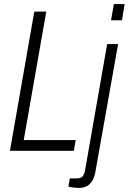

<svg xmlns="http://www.w3.org/2000/svg" viewBox="-20 -743 634 946"><path d="M29 0 149 -686H208L97 -53H353L344 0ZM527 -643 541 -723H594L581 -643ZM367 183Q359 183 349.5 182Q340 181 331 179.5Q322 178 317 175L324 136H356Q378 136 387 126Q396 116 400 91L508 -526H562L451 98Q447 126 436 145.5Q425 165 408 174Q391 183 367 183Z"/></svg>

Font: Archivo Condensed ExtraLight
Style: Italic
Weight: 250
Width: 3
Italic angle: -10°
Designer: Hector Gatti
Foundry: Omnibus-Type
Version: Version 2.001